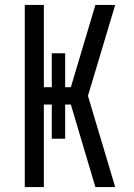

<svg xmlns="http://www.w3.org/2000/svg" viewBox="-20 -755 540 775"><path d="M365 0 266 -333H243V-195H189V-333H157V0H80V-735H157V-403H189V-540H243V-403H266L365 -735H445L335 -368L445 0Z"/></svg>

Font: Iosevka MaddieWtf
Style: Regular
Weight: 400
Monospace: yes
Designer: Belleve Invis
Foundry: Belleve Invis
Version: Version 31.3.0; ttfautohint (v1.8.3)